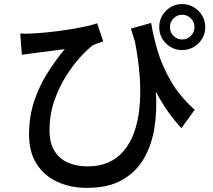

<svg xmlns="http://www.w3.org/2000/svg" viewBox="-20 -847 1040 939"><path d="M811 -713.9Q811 -689.5 828.6 -671.6Q846.2 -653.8 871.1 -653.8Q895.5 -653.8 913.3 -671.6Q931.2 -689.5 931.2 -713.9Q931.2 -739.3 913.3 -757.1Q895.5 -774.9 871.1 -774.9Q846.2 -774.9 828.6 -757.1Q811 -739.3 811 -713.9ZM758.8 -713.9Q758.8 -761.2 791.7 -794.2Q824.7 -827.1 871.1 -827.1Q901.9 -827.1 927.5 -812Q953.1 -796.9 968.5 -771.2Q983.9 -745.6 983.9 -713.9Q983.9 -683.1 968.5 -657.7Q953.1 -632.3 927.5 -617.2Q901.9 -602.1 871.1 -602.1Q824.7 -602.1 791.7 -634.8Q758.8 -667.5 758.8 -713.9ZM79.1 -683.1Q105 -681.2 133.8 -683.1Q168.5 -684.6 213.9 -689.2Q259.3 -693.8 305.9 -700.9Q352.5 -708 392.1 -716.3Q431.6 -724.6 455.1 -732.9L484.9 -645Q474.6 -641.1 459.5 -636Q444.3 -630.9 433.1 -625Q408.2 -606.4 372.8 -567.9Q337.4 -529.3 302.7 -474.4Q268.1 -419.4 245.1 -352.5Q222.2 -285.6 222.2 -210.9Q222.2 -145.5 247.8 -106.4Q273.4 -67.4 315.4 -50.3Q357.4 -33.2 407.2 -33.2Q521 -33.2 584.7 -108.4Q648.4 -183.6 662.1 -320.6Q675.8 -457.5 640.1 -643.1L620.1 -707L719.2 -734.9Q729 -673.3 750.2 -600.6Q771.5 -527.8 814.2 -452.9Q856.9 -377.9 932.1 -310.1L867.2 -220.2Q795.9 -296.9 742.2 -398.9Q748.5 -308.1 735.6 -223.9Q722.7 -139.6 684.3 -72.8Q646 -5.9 577.6 33Q509.3 71.8 404.8 71.8Q325.7 71.8 261.5 42.7Q197.3 13.7 159.7 -44.4Q122.1 -102.5 122.1 -189Q122.1 -276.9 147 -351.6Q171.9 -426.3 211.9 -489.7Q252 -553.2 296.9 -606.9Q274.4 -603.5 245.1 -599.9Q215.8 -596.2 188.5 -592.8Q161.1 -589.4 144 -586.9Q128.9 -585.4 115.7 -583.3Q102.5 -581.1 86.9 -579.1Z"/></svg>

Font: Source Han Sans CN Medium
Style: Regular
Weight: 500
Designer: Ryoko NISHIZUKA  (kana, bopomofo & ideographs); Paul D. Hunt (Latin, Greek & Cyrillic); Sandoll Communications , Soo-you
Foundry: Adobe
Version: Version 2.004;hotconv 1.0.118;makeotfexe 2.5.65603